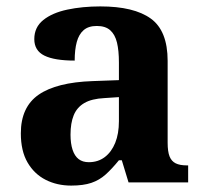

<svg xmlns="http://www.w3.org/2000/svg" viewBox="-20 -569 640 599"><path d="M202 10Q158 10 122.5 -8Q87 -26 66 -62Q45 -98 45 -153Q45 -235 100.5 -273.5Q156 -312 269 -316L351 -319V-374Q351 -411 345 -436Q339 -461 324 -474.5Q309 -488 282 -488Q256 -488 241 -475Q226 -462 219.5 -438Q213 -414 213 -380Q150 -380 118.5 -395.5Q87 -411 87 -447Q87 -484 115 -506.5Q143 -529 190 -539Q237 -549 293 -549Q398 -549 450.5 -511Q503 -473 503 -379V-124Q503 -96 509 -81Q515 -66 528 -59.5Q541 -53 563 -53H567V0H381L360 -69H351Q329 -42 309.5 -24.5Q290 -7 265 1.5Q240 10 202 10ZM257 -63Q286 -63 307 -79Q328 -95 339.5 -123.5Q351 -152 351 -191V-266L306 -263Q266 -261 243 -247.5Q220 -234 210 -209.5Q200 -185 200 -149Q200 -121 206.5 -101.5Q213 -82 225.5 -72.5Q238 -63 257 -63Z"/></svg>

Font: Noto Serif Khmer
Style: Bold
Weight: 700
Version: Version 2.003